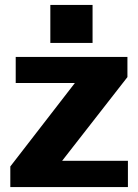

<svg xmlns="http://www.w3.org/2000/svg" viewBox="-20 -762 561 782"><path d="M22 -84 285 -424H44V-530H499V-448L233 -107H501V0H22ZM357 -587H185V-742H357Z"/></svg>

Font: Morrison
Style: Bold
Weight: 700
Designer: Pablo Impallari, Rodrigo Fuenzalida (Modified by Dan O. Williams)
Version: Version 0.03;June 6, 2019;FontCreator 11.5.0.2425 64-bit; tt